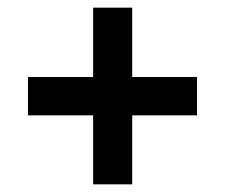

<svg xmlns="http://www.w3.org/2000/svg" viewBox="-20 -586 587 501"><path d="M53 -285V-385H494V-285ZM223 -566H325V-105H223Z"/></svg>

Font: Outfit Thin Medium
Style: Regular
Weight: 500
Version: Version 1.100;gftools[0.9.27]